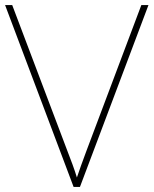

<svg xmlns="http://www.w3.org/2000/svg" viewBox="-20 -734 603 754"><path d="M563 -714 294 0H269L0 -714H28L244 -143Q255 -115 265 -87.5Q275 -60 282 -37Q290 -60 298.5 -84.5Q307 -109 320 -143L535 -714Z"/></svg>

Font: Noto Sans Bengali UI Thin
Style: Regular
Weight: 100
Designer: Jelle Bosma - Monotype Design Team
Foundry: Monotype Imaging Inc.
Version: Version 2.003; ttfautohint (v1.8.4.7-5d5b)